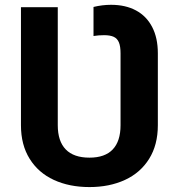

<svg xmlns="http://www.w3.org/2000/svg" viewBox="-20 -757 733 787"><path d="M65.9 -243.7V-727.5H216.8V-243.7Q216.8 -178.2 249.5 -144.5Q282.2 -110.8 346.7 -110.8Q410.2 -110.8 442.1 -144.5Q474.1 -178.2 474.1 -243.7V-538.6Q474.1 -566.9 467.5 -583Q460.9 -599.1 446.3 -606Q431.6 -612.8 406.7 -612.8Q384.3 -612.8 363.3 -609.4V-728.5Q399.4 -737.3 435.1 -737.3Q494.6 -737.3 537.6 -714.1Q580.6 -690.9 603.8 -646.2Q627 -601.6 627 -538.6V-243.7Q627 -163.1 591.3 -106Q555.7 -48.8 492.2 -19.5Q428.7 9.8 346.7 9.8Q264.2 9.8 200.7 -19.5Q137.2 -48.8 101.6 -106Q65.9 -163.1 65.9 -243.7Z"/></svg>

Font: Inter RS Variable
Style: Regular
Weight: 400
Designer: Rasmus Andersson (customised by Maria Ramos and Noel Pretorius)
Foundry: rsms
Version: Version 3.001;Glyphs 3.2.3 (3260)